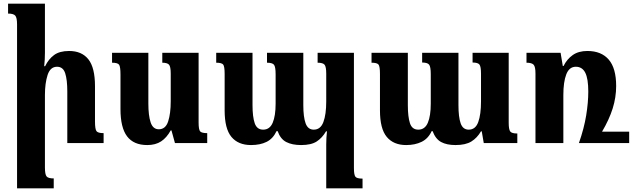

<svg xmlns="http://www.w3.org/2000/svg" viewBox="-20 -780 3455 1047"><path d="M545 -54V0H347V-281Q347 -345 335.5 -380.5Q324 -416 291 -416Q254 -416 239.5 -371Q225 -326 225 -262V133Q225 171 234 182Q243 193 273 193V247H73V-647Q73 -684 63 -695Q53 -706 24 -706V-760H225V-492Q225 -474 224 -455.5Q223 -437 221 -419H226Q245 -458 275 -480Q305 -502 357 -502Q426 -502 462 -456.5Q498 -411 498 -310V-118Q498 -76 506 -65Q514 -54 545 -54Z M783 11Q709 11 673 -36.5Q637 -84 637 -185V-374Q637 -416 629.5 -427Q622 -438 591 -438V-492H789V-215Q789 -150 801.5 -112.5Q814 -75 846 -75Q883 -75 897 -118Q911 -161 911 -228V-379Q911 -417 901.5 -427.5Q892 -438 865 -438V-492H1063V-112Q1063 -73 1071.5 -63.5Q1080 -54 1110 -54V0H934L915 -69H911Q889 -29 858.5 -9Q828 11 783 11Z M1712 -492H1910V136Q1910 172 1917.5 183Q1925 194 1957 194V247H1759V7Q1759 -11 1760 -28.5Q1761 -46 1763 -64H1758Q1737 -28 1707 -8.5Q1677 11 1622 11Q1573 11 1541 -5.5Q1509 -22 1494 -65H1488Q1469 -24 1434 -6.5Q1399 11 1349 11Q1279 11 1242 -33.5Q1205 -78 1205 -178V-377Q1205 -418 1197 -428Q1189 -438 1159 -438V-492H1357V-207Q1357 -143 1369 -108Q1381 -73 1415 -73Q1451 -73 1467 -110.5Q1483 -148 1483 -215V-375Q1483 -416 1474 -427Q1465 -438 1436 -438V-492H1634V-207Q1634 -142 1646.5 -107.5Q1659 -73 1691 -73Q1728 -73 1743.5 -114.5Q1759 -156 1759 -227V-378Q1759 -416 1750 -427Q1741 -438 1712 -438Z M2557 -492H2754V-111Q2754 -75 2762 -63.5Q2770 -52 2801 -52V0H2618L2607 -64H2603Q2582 -28 2550.5 -8.5Q2519 11 2464 11Q2416 11 2385.5 -5.5Q2355 -22 2339 -65H2334Q2315 -24 2279 -6.5Q2243 11 2195 11Q2126 11 2089 -33.5Q2052 -78 2052 -178V-377Q2052 -418 2044 -428Q2036 -438 2006 -438V-492H2204V-207Q2204 -143 2215.5 -108Q2227 -73 2261 -73Q2297 -73 2313 -110.5Q2329 -148 2329 -215V-376Q2329 -416 2320 -427.5Q2311 -439 2282 -439V-492H2480V-207Q2480 -142 2492 -107.5Q2504 -73 2536 -73Q2573 -73 2588 -114.5Q2603 -156 2603 -227V-378Q2603 -417 2594.5 -428Q2586 -439 2557 -439Z M3183 -502Q3259 -502 3299.5 -455Q3340 -408 3340 -311Q3340 -249 3321 -188.5Q3302 -128 3263 -62H3411V0H3137Q3165 -80 3176.5 -150.5Q3188 -221 3188 -281Q3188 -351 3171.5 -383.5Q3155 -416 3120 -416Q3084 -416 3068 -374.5Q3052 -333 3052 -262V0H2900V-379Q2900 -416 2890 -427Q2880 -438 2851 -438V-492H3037L3049 -420H3053Q3072 -458 3103.5 -480Q3135 -502 3183 -502Z"/></svg>

Font: Noto Serif Armenian Condensed ExtraBold
Style: Regular
Weight: 800
Width: 3
Designer: Monotype Design Team
Foundry: Monotype Imaging Inc.
Version: Version 2.008; ttfautohint (v1.8.4.7-5d5b)